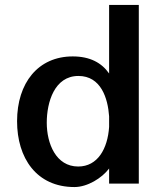

<svg xmlns="http://www.w3.org/2000/svg" viewBox="-20 -742 647 776"><path d="M421 -229C415 -141 375 -69 296 -69C206 -69 169 -162 169 -246C169 -329 200 -435 297 -435C388 -435 416 -345 421 -272ZM541 0V-722H421V-445C391 -488 344 -514 274 -514C134 -514 49 -407 49 -252C49 -104 127 14 281 14C333 14 392 -22 421 -61V0Z"/></svg>

Font: Perun SemiBold
Style: Regular
Weight: 600
Foundry: Copyright (c) Stefan Peev, Context Ltd, 2016
Version: Version 1.089